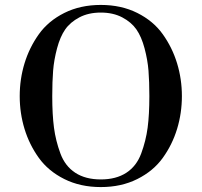

<svg xmlns="http://www.w3.org/2000/svg" viewBox="-20 -747 818 779"><path d="M79.5 -224Q60 -288 60 -357Q60 -426 79.5 -490Q99 -554 137.5 -608Q176 -662 241 -694.5Q306 -727 389 -727Q472 -727 537 -694.5Q602 -662 640.5 -608Q679 -554 698.5 -490Q718 -426 718 -357Q718 -288 698.5 -224Q679 -160 640.5 -106.5Q602 -53 537 -20.5Q472 12 389 12Q306 12 241 -20.5Q176 -53 137.5 -106.5Q99 -160 79.5 -224ZM586 -357Q586 -416 582.5 -460Q579 -504 566.5 -551Q554 -598 533.5 -627.5Q513 -657 476 -676.5Q439 -696 389 -696Q339 -696 302 -676.5Q265 -657 244.5 -627.5Q224 -598 211.5 -551Q199 -504 195.5 -460Q192 -416 192 -357Q192 -282 199 -229Q206 -176 225 -124.5Q244 -73 285.5 -46Q327 -19 389 -19Q451 -19 492.5 -46Q534 -73 553 -124.5Q572 -176 579 -229Q586 -282 586 -357Z"/></svg>

Font: Justus
Style: Roman
Weight: 500
Version: Version 001.001